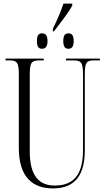

<svg xmlns="http://www.w3.org/2000/svg" viewBox="-20 -1041 589 1071"><path d="M275 -881V-866H281C317 -913 363 -972 383 -1010V-1021H334C323 -986 298 -927 275 -881ZM214 -769C232 -769 245 -779 245 -812C245 -846 232 -855 214 -855C197 -855 186 -846 186 -812C186 -779 197 -769 214 -769ZM362 -769C379 -769 391 -779 391 -812C391 -846 379 -855 362 -855C344 -855 333 -846 333 -812C333 -779 344 -769 362 -769ZM276 10C402 10 453 -69 453 -203V-622C453 -694 462 -704 505 -704H537V-714H348V-704H387C433 -704 443 -694 443 -624V-205C443 -88 407 -6 286 -6C200 -6 146 -57 146 -197V-622C146 -695 157 -704 201 -704H224V-714H11V-704H30C75 -704 85 -694 85 -625V-215C85 -53 162 10 276 10Z"/></svg>

Font: Noto Serif Display ExtraCondensed Light
Style: Regular
Weight: 300
Width: 2
Designer: Monotype Design Team
Foundry: Monotype Imaging Inc.
Version: Version 2.009